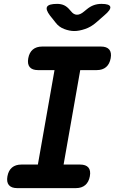

<svg xmlns="http://www.w3.org/2000/svg" viewBox="-20 -970 640 990"><path d="M307.9 -121.5H393Q422.8 -121.5 435.8 -106.2Q448.7 -90.9 443.3 -61.1Q437.9 -31.3 419.6 -15.7Q401.2 0 371.4 0H68.6Q38.8 0 25.8 -15.7Q12.9 -31.3 18.3 -61.1Q23.7 -90.9 42 -106.2Q60.4 -121.5 90.2 -121.5H175.3L261.1 -608.5H176Q146.2 -608.5 133.2 -624.1Q120.3 -639.8 125.7 -669.6Q131.1 -699.4 149.4 -714.7Q167.8 -730 197.6 -730H500.4Q530.2 -730 543.2 -714.7Q556.1 -699.4 550.7 -669.6Q545.3 -639.8 527 -624.1Q508.6 -608.5 478.8 -608.5H393.7ZM274.3 -950Q295.5 -950 311 -942.6Q326.4 -935.2 339.2 -919.7L346.8 -911.2Q359.9 -894.4 376.6 -894.1Q393.4 -893.7 413.2 -910.5L426.6 -921.4Q444.8 -936.6 463.4 -943.3Q482.1 -950 503.3 -950Q544.7 -950 548.6 -934.8Q552.5 -919.7 517.5 -890.4L475.4 -853.7Q449.7 -831 418.7 -820.5Q387.7 -810 363 -810Q338.3 -810 310.8 -820.5Q283.4 -831 266.5 -853.7L237.6 -890.1Q214.1 -921.1 223 -935.5Q231.9 -950 274.3 -950Z"/></svg>

Font: Maple Mono
Style: Italic
Weight: 400
Italic angle: -10°
Monospace: yes
Designer: subframe7536
Version: Version 7.300